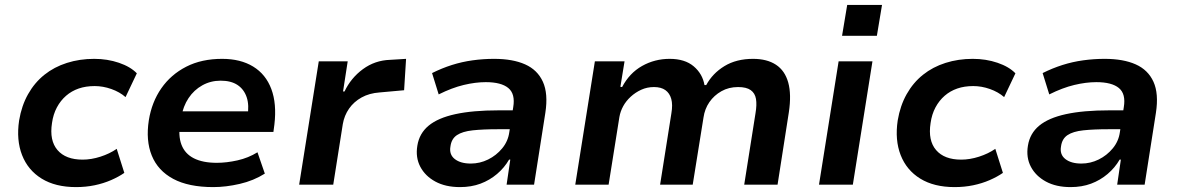

<svg xmlns="http://www.w3.org/2000/svg" viewBox="-20 -753 4810 783"><path d="M290 10Q206 10 150 -24.5Q94 -59 70 -120.5Q46 -182 58 -262Q68 -322 94.5 -369Q121 -416 161 -448Q201 -480 253 -496.5Q305 -513 364 -513Q418 -513 465 -497Q512 -481 538 -454L492 -357Q468 -378 434 -390Q400 -402 366 -402Q330 -402 301 -392Q272 -382 249.5 -362.5Q227 -343 212 -315Q197 -287 192 -251Q181 -180 214.5 -141Q248 -102 317 -102Q352 -102 389.5 -114Q427 -126 456 -146L487 -48Q464 -32 433 -18.5Q402 -5 366 2.5Q330 10 290 10Z M850 10Q749 10 686.5 -23.5Q624 -57 599 -118.5Q574 -180 587 -263Q599 -337 638 -393Q677 -449 739.5 -481Q802 -513 886 -513Q961 -513 1012.5 -481.5Q1064 -450 1086.5 -390Q1109 -330 1099 -245L1095 -215H688L700 -299H1007L989 -277Q997 -324 986 -356.5Q975 -389 948.5 -406.5Q922 -424 880 -424Q839 -424 805 -405Q771 -386 749 -353Q727 -320 719 -275L715 -254Q706 -200 720 -163Q734 -126 770.5 -107.5Q807 -89 864 -89Q904 -89 948.5 -99Q993 -109 1030 -132L1060 -45Q1014 -16 957.5 -3Q901 10 850 10Z M1200 0 1280 -503H1398L1379 -380H1385Q1411 -435 1460 -471Q1509 -507 1571 -509L1636 -513L1628 -385L1528 -376Q1486 -373 1454.5 -355.5Q1423 -338 1403.5 -310Q1384 -282 1378 -247L1339 0Z M1856 10Q1797 10 1755.5 -12.5Q1714 -35 1694 -73Q1674 -111 1682 -159Q1690 -209 1728 -240.5Q1766 -272 1837 -287.5Q1908 -303 2013 -303H2090L2079 -226H2011Q1950 -226 1908 -221.5Q1866 -217 1843.5 -202Q1821 -187 1817 -156Q1811 -123 1834.5 -104.5Q1858 -86 1900 -86Q1937 -86 1970.5 -102.5Q2004 -119 2028 -148Q2052 -177 2057 -214L2073 -316Q2082 -370 2053 -394Q2024 -418 1961 -418Q1919 -418 1871 -406.5Q1823 -395 1769 -368L1742 -455Q1782 -475 1823 -488Q1864 -501 1907.5 -507Q1951 -513 1995 -513Q2071 -513 2121.5 -490.5Q2172 -468 2194 -419.5Q2216 -371 2204 -293L2158 0H2046L2061 -102H2056Q2037 -69 2007 -43.5Q1977 -18 1939.5 -4Q1902 10 1856 10Z M2326 0 2406 -503H2527L2510 -399L2517 -398Q2547 -455 2598.5 -484Q2650 -513 2711 -513Q2773 -513 2809 -482.5Q2845 -452 2853 -406H2860Q2886 -454 2934.5 -483.5Q2983 -513 3051 -513Q3108 -513 3144.5 -489Q3181 -465 3194.5 -416.5Q3208 -368 3197 -295L3151 0H3015L3061 -291Q3067 -326 3063 -349.5Q3059 -373 3041.5 -385.5Q3024 -398 2990 -398Q2952 -398 2922 -381Q2892 -364 2873 -336.5Q2854 -309 2849 -274L2805 0H2672L2718 -291Q2724 -326 2717.5 -349.5Q2711 -373 2693.5 -385.5Q2676 -398 2647 -398Q2619 -398 2595 -387Q2571 -376 2552 -358.5Q2533 -341 2521.5 -320Q2510 -299 2506 -276L2462 0Z M3414 -607 3435 -733H3577L3556 -607ZM3320 0 3400 -503H3538L3458 0Z M3873 10Q3789 10 3733 -24.5Q3677 -59 3653 -120.5Q3629 -182 3641 -262Q3651 -322 3677.5 -369Q3704 -416 3744 -448Q3784 -480 3836 -496.5Q3888 -513 3947 -513Q4001 -513 4048 -497Q4095 -481 4121 -454L4075 -357Q4051 -378 4017 -390Q3983 -402 3949 -402Q3913 -402 3884 -392Q3855 -382 3832.5 -362.5Q3810 -343 3795 -315Q3780 -287 3775 -251Q3764 -180 3797.5 -141Q3831 -102 3900 -102Q3935 -102 3972.5 -114Q4010 -126 4039 -146L4070 -48Q4047 -32 4016 -18.5Q3985 -5 3949 2.5Q3913 10 3873 10Z M4346 10Q4287 10 4245.5 -12.5Q4204 -35 4184 -73Q4164 -111 4172 -159Q4180 -209 4218 -240.5Q4256 -272 4327 -287.5Q4398 -303 4503 -303H4580L4569 -226H4501Q4440 -226 4398 -221.5Q4356 -217 4333.5 -202Q4311 -187 4307 -156Q4301 -123 4324.5 -104.5Q4348 -86 4390 -86Q4427 -86 4460.5 -102.5Q4494 -119 4518 -148Q4542 -177 4547 -214L4563 -316Q4572 -370 4543 -394Q4514 -418 4451 -418Q4409 -418 4361 -406.5Q4313 -395 4259 -368L4232 -455Q4272 -475 4313 -488Q4354 -501 4397.5 -507Q4441 -513 4485 -513Q4561 -513 4611.5 -490.5Q4662 -468 4684 -419.5Q4706 -371 4694 -293L4648 0H4536L4551 -102H4546Q4527 -69 4497 -43.5Q4467 -18 4429.5 -4Q4392 10 4346 10Z"/></svg>

Font: Nunito Sans 6pt
Style: Bold Italic
Weight: 700
Italic angle: -9°
Version: Version 3.101;gftools[0.9.27]